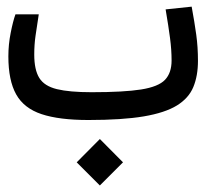

<svg xmlns="http://www.w3.org/2000/svg" viewBox="-20 -362 626 583"><path d="M248.5 2.4Q159.7 2.4 106.2 -15.4Q52.7 -33.2 29.1 -75.4Q5.4 -117.7 5.4 -190.9Q5.4 -227.1 12.5 -262.5Q19.5 -297.9 26.9 -318.4H97.7Q91.8 -280.3 87.9 -253.4Q84 -226.6 84 -196.3Q84 -149.9 99.4 -125.2Q114.7 -100.6 152.8 -91.3Q190.9 -82 258.3 -82Q356 -82 408.4 -90.3Q460.9 -98.6 481 -119.6Q501 -140.6 501 -178.2Q501 -210.9 496.3 -246.3Q491.7 -281.7 482.9 -333.5L562 -341.8Q570.8 -293.9 575.9 -256.6Q581.1 -219.2 581.1 -177.2Q581.1 -131.8 567.1 -97.9Q553.2 -64 517.1 -41.7Q481 -19.5 416 -8.5Q351.1 2.4 248.5 2.4ZM283.2 201.2 212.9 130.9 283.2 60.1 353.5 130.9Z"/></svg>

Font: Cascadia Code NF SemiLight
Style: Regular
Weight: 350
Monospace: yes
Designer: Aaron Bell
Foundry: Saja Typeworks
Version: Version 2404.023; ttfautohint (v1.8.4)